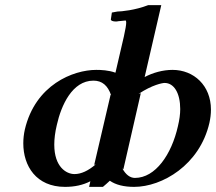

<svg xmlns="http://www.w3.org/2000/svg" viewBox="-20 -718 844 750"><path d="M417 -669C417 -669 413 -644 413 -642C413 -637 421 -634 433 -634C436 -634 438 -634 441 -635C452 -636 461 -637 471 -638C472 -637 473 -635 473 -630C473 -621 470 -603 464 -576L431 -434C404 -444 374 -445 356 -445C266 -445 118 -387 77 -212C73 -194 71 -176 71 -158C71 -70 121 12 234 12C271 12 304 5 333 -10L328 12H382C390 5 401 -4 409 -12C432 4 464 12 504 12C613 12 760 -73 798 -238C802 -256 804 -273 804 -290C804 -384 737 -445 654 -445C616 -445 577 -434 545 -417L610 -698H559C508 -678 453 -673 439 -673ZM412 -348 348 -74 354 -76C325 -51 297 -38 271 -38C239 -38 192 -66 192 -153C192 -175 195 -201 202 -230C219 -306 262 -403 345 -403C379 -403 401 -384 414 -346ZM462 -57 530 -354 521 -351C575 -387 615 -394 623 -394C660 -394 684 -354 684 -292C684 -272 681 -250 675 -225C650 -114 587 -23 507 -23C488 -23 471 -36 458 -60Z"/></svg>

Font: Linux Libertine O
Style: Bold Italic
Weight: 700
Italic angle: -11.5°
Designer: Philipp H. Poll
Foundry: Philipp H. Poll
Version: Version 4.1.0